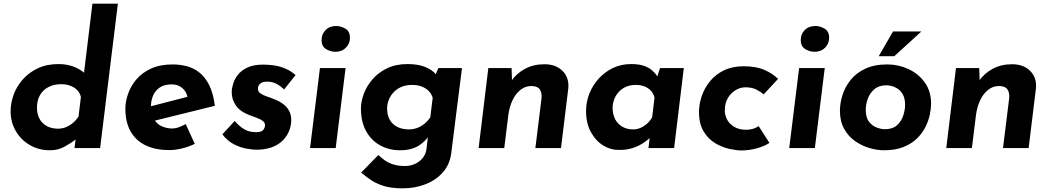

<svg xmlns="http://www.w3.org/2000/svg" viewBox="-20 -809 5739 1049"><path d="M253 12Q191 12 142 -17Q93 -46 65.5 -94.5Q38 -143 38 -200Q38 -246 54.5 -291.5Q71 -337 104.5 -375Q138 -413 187 -436Q236 -459 300 -459Q353 -459 394 -440Q435 -421 457 -394L433 -362L485 -789H624L527 0H387L398 -85L405 -55Q368 -27 332.5 -7.5Q297 12 253 12ZM297 -106Q319 -106 338.5 -113.5Q358 -121 376 -135.5Q394 -150 409 -172L422 -279Q417 -301 402 -316.5Q387 -332 364.5 -340.5Q342 -349 314 -349Q275 -349 245 -333.5Q215 -318 198.5 -289.5Q182 -261 182 -221Q182 -186 196 -160Q210 -134 236 -120Q262 -106 297 -106Z M919 -107Q939 -107 957.5 -114Q976 -121 995 -131L1044 -23Q1011 -7 974.5 2Q938 11 904 11Q832 11 778.5 -13.5Q725 -38 695 -88.5Q665 -139 665 -215Q665 -254 679.5 -296Q694 -338 724.5 -374.5Q755 -411 804.5 -434Q854 -457 924 -457Q962 -457 999.5 -447.5Q1037 -438 1068.5 -413.5Q1100 -389 1122.5 -345Q1145 -301 1154 -231L802 -144L780 -222L1054 -293L1005 -278Q997 -312 973.5 -330Q950 -348 919 -348Q878 -348 853 -331Q828 -314 816.5 -287Q805 -260 805 -231Q805 -181 823.5 -154Q842 -127 868.5 -117Q895 -107 919 -107Z M1380 9Q1362 9 1329 3.5Q1296 -2 1259.5 -20Q1223 -38 1195 -75L1262 -148Q1289 -118 1311 -105Q1333 -92 1350.5 -89.5Q1368 -87 1379 -87Q1410 -87 1419 -100Q1428 -113 1428 -124Q1428 -139 1415.5 -148.5Q1403 -158 1383.5 -165Q1364 -172 1343 -180Q1291 -200 1268.5 -233Q1246 -266 1246 -305Q1246 -325 1253.5 -350.5Q1261 -376 1279.5 -400Q1298 -424 1331.5 -440Q1365 -456 1418 -456Q1448 -456 1478.5 -451.5Q1509 -447 1538.5 -434.5Q1568 -422 1595 -399L1532 -320Q1511 -341 1488.5 -352Q1466 -363 1440 -363Q1421 -363 1410 -357.5Q1399 -352 1394 -343Q1389 -334 1389 -324Q1389 -308 1404 -298Q1419 -288 1440.5 -281Q1462 -274 1483 -265Q1513 -253 1534 -235Q1555 -217 1564.5 -192.5Q1574 -168 1570 -135Q1567 -106 1553 -79.5Q1539 -53 1515.5 -33Q1492 -13 1458 -2Q1424 9 1380 9Z M1728 -437H1868L1814 0H1674ZM1737 -591Q1737 -623 1759 -645Q1781 -667 1817 -667Q1842 -667 1867 -652.5Q1892 -638 1892 -602Q1892 -571 1870 -548.5Q1848 -526 1812 -526Q1787 -526 1762 -540.5Q1737 -555 1737 -591Z M2180 220Q2116 220 2073.5 206Q2031 192 2003 172Q1975 152 1953 134L2047 38Q2062 52 2081 66Q2100 80 2127.5 89Q2155 98 2193 98Q2222 98 2247.5 86.5Q2273 75 2290.5 53Q2308 31 2311 -2L2322 -98L2326 -73Q2308 -39 2268 -13.5Q2228 12 2166 12Q2106 12 2057.5 -14.5Q2009 -41 1980.5 -92Q1952 -143 1952 -217Q1952 -254 1967.5 -296Q1983 -338 2014.5 -375Q2046 -412 2094 -435.5Q2142 -459 2207 -459Q2265 -459 2304.5 -442.5Q2344 -426 2362 -402L2351 -381L2375 -437H2504L2446 23Q2439 87 2401 131Q2363 175 2305 197.5Q2247 220 2180 220ZM2232 -345Q2195 -345 2169 -332.5Q2143 -320 2126.5 -300.5Q2110 -281 2102.5 -259Q2095 -237 2095 -217Q2095 -180 2109.5 -154.5Q2124 -129 2151 -115.5Q2178 -102 2215 -102Q2237 -102 2258 -109.5Q2279 -117 2297.5 -131.5Q2316 -146 2331 -168L2344 -275Q2337 -297 2321.5 -312.5Q2306 -328 2283.5 -336.5Q2261 -345 2232 -345Z M2775 -437 2778 -350 2773 -366Q2801 -407 2847.5 -432.5Q2894 -458 2955 -458Q3017 -458 3053.5 -421.5Q3090 -385 3085 -327L3045 0H2905L2939 -275Q2941 -304 2928.5 -321.5Q2916 -339 2882 -339Q2850 -339 2823.5 -318Q2797 -297 2780 -261Q2763 -225 2757 -178L2735 0H2595L2648 -437Z M3360 10Q3317 11 3276 -14Q3235 -39 3208.5 -87Q3182 -135 3182 -203Q3182 -252 3200 -297.5Q3218 -343 3251 -379.5Q3284 -416 3329 -437.5Q3374 -459 3428 -459Q3472 -459 3499.5 -449Q3527 -439 3544 -423.5Q3561 -408 3573 -390L3564 -369L3586 -437H3716L3663 0H3523L3534 -95L3542 -65Q3540 -65 3528 -53.5Q3516 -42 3493.5 -27Q3471 -12 3437.5 -0.5Q3404 11 3360 10ZM3439 -102Q3459 -102 3477.5 -109.5Q3496 -117 3513 -131.5Q3530 -146 3543 -168L3556 -275Q3551 -297 3537 -312.5Q3523 -328 3502 -336.5Q3481 -345 3454 -345Q3420 -345 3396 -333Q3372 -321 3356.5 -302Q3341 -283 3334 -261.5Q3327 -240 3327 -220Q3327 -184 3341 -157.5Q3355 -131 3380.5 -116.5Q3406 -102 3439 -102Z M4184 -28Q4154 -9 4112.5 2Q4071 13 4031 13Q4004 13 3965 4.5Q3926 -4 3888 -26.5Q3850 -49 3824.5 -90.5Q3799 -132 3799 -197Q3799 -240 3814 -284Q3829 -328 3859 -365Q3889 -402 3935 -424.5Q3981 -447 4044 -447Q4111 -447 4156.5 -427Q4202 -407 4231 -378L4152 -293Q4139 -306 4114 -319Q4089 -332 4053 -332Q4024 -332 3998 -316Q3972 -300 3956 -272Q3940 -244 3940 -207Q3940 -177 3954 -153Q3968 -129 3994 -114.5Q4020 -100 4056 -100Q4076 -100 4093.5 -105Q4111 -110 4125 -120Z M4346 -437H4486L4432 0H4292ZM4355 -591Q4355 -623 4377 -645Q4399 -667 4435 -667Q4460 -667 4485 -652.5Q4510 -638 4510 -602Q4510 -571 4488 -548.5Q4466 -526 4430 -526Q4405 -526 4380 -540.5Q4355 -555 4355 -591Z M4810 12Q4771 12 4729 -0.5Q4687 -13 4650.5 -39Q4614 -65 4591.5 -106Q4569 -147 4569 -204Q4569 -244 4582.5 -288Q4596 -332 4626 -370.5Q4656 -409 4706 -433Q4756 -457 4828 -457Q4887 -457 4941.5 -432.5Q4996 -408 5031.5 -360Q5067 -312 5067 -241Q5067 -216 5060 -182.5Q5053 -149 5036 -115Q5019 -81 4990 -52.5Q4961 -24 4916.5 -6Q4872 12 4810 12ZM4814 -103Q4857 -103 4881 -125Q4905 -147 4915 -178Q4925 -209 4925 -235Q4925 -270 4913.5 -291.5Q4902 -313 4885 -324Q4868 -335 4851 -339Q4834 -343 4823 -343Q4782 -343 4757 -321.5Q4732 -300 4721 -269Q4710 -238 4710 -211Q4710 -166 4728.5 -143Q4747 -120 4771.5 -111.5Q4796 -103 4814 -103ZM5014 -637 4866 -502H4781L4859 -637Z M5330 -437 5333 -350 5328 -366Q5356 -407 5402.5 -432.5Q5449 -458 5510 -458Q5572 -458 5608.5 -421.5Q5645 -385 5640 -327L5600 0H5460L5494 -275Q5496 -304 5483.5 -321.5Q5471 -339 5437 -339Q5405 -339 5378.5 -318Q5352 -297 5335 -261Q5318 -225 5312 -178L5290 0H5150L5203 -437Z"/></svg>

Font: Josefin Sans Thin
Style: Bold Italic
Weight: 700
Italic angle: -7°
Version: Version 2.000